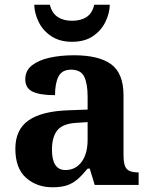

<svg xmlns="http://www.w3.org/2000/svg" viewBox="-20 -783 640 813"><path d="M202 10Q136 10 90.5 -30Q45 -70 45 -153Q45 -234 100.5 -273Q156 -312 269 -316L351 -319V-374Q351 -429 336.5 -458.5Q322 -488 281 -488Q243 -488 228 -459.5Q213 -431 213 -380Q149 -380 118 -395Q87 -410 87 -447Q87 -484 115 -506Q143 -528 189.5 -538.5Q236 -549 293 -549Q398 -549 450.5 -511Q503 -473 503 -379V-124Q503 -83 516.5 -68Q530 -53 563 -53H567V0H381L360 -69H351Q329 -42 309 -24.5Q289 -7 264.5 1.5Q240 10 202 10ZM257 -63Q300 -63 325.5 -97.5Q351 -132 351 -191V-266L306 -263Q246 -260 223 -231.5Q200 -203 200 -149Q200 -63 257 -63ZM285 -606Q233 -606 197.5 -629.5Q162 -653 144 -689.5Q126 -726 125 -763H191Q200 -727 224.5 -711Q249 -695 285 -695Q322 -695 346.5 -711Q371 -727 379 -763H445Q444 -726 426 -689.5Q408 -653 373 -629.5Q338 -606 285 -606Z"/></svg>

Font: Noto Serif Myanmar
Style: Bold
Weight: 700
Designer: Ben Mitchell and the Monotype Design Team
Foundry: Monotype Imaging Inc.
Version: Version 2.106; ttfautohint (v1.8.4.7-5d5b)